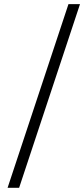

<svg xmlns="http://www.w3.org/2000/svg" viewBox="-20 -731 406 927"><path d="M16.6 175.8 310.5 -710.9H366.2L72.3 175.8Z"/></svg>

Font: Crimson Pro Light
Style: Regular
Weight: 300
Designer: Jacques Le Bailly
Foundry: Baron von Fonthausen
Version: Version 1.003